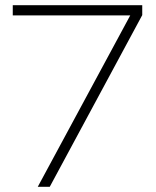

<svg xmlns="http://www.w3.org/2000/svg" viewBox="-20 -717 600 737"><path d="M480 -658H29V-697H526V-659L171 0H125Z"/></svg>

Font: Hanken Grotesk ExtraLight
Style: Regular
Weight: 200
Designer: Alfredo Marco Pradil
Foundry: Hanken Design Co.
Version: Version 3.014